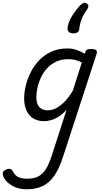

<svg xmlns="http://www.w3.org/2000/svg" viewBox="-132 -876 750 1415"><path d="M62 519Q3 519 -43 492Q-89 465 -106 429Q-114 410 -111.5 396.5Q-109 383 -87 374Q-70 366 -57.5 369Q-45 372 -36 389Q-17 423 9.5 432Q36 441 69 441Q117 441 149.5 424.5Q182 408 205.5 371Q229 334 249 272L359 -68Q329 -34 299 -15.5Q269 3 242 10Q215 17 193 17Q147 17 114 -3Q81 -23 63.5 -61Q46 -99 46 -151Q46 -195 58 -245Q70 -295 94.5 -343.5Q119 -392 157 -432Q195 -472 247 -495.5Q299 -519 366 -519Q401 -519 432.5 -508Q464 -497 492 -480L493 -483Q499 -503 508.5 -509Q518 -515 538 -515Q569 -515 577.5 -505.5Q586 -496 579 -476L334 275Q306 363 270 416.5Q234 470 184 494.5Q134 519 62 519ZM221 -63Q254 -63 286 -81Q318 -99 348.5 -131.5Q379 -164 405 -209L471 -415Q445 -429 421.5 -434.5Q398 -440 373 -440Q320 -440 280.5 -421Q241 -402 213 -370.5Q185 -339 168 -301.5Q151 -264 143.5 -227Q136 -190 136 -160Q136 -128 145.5 -106.5Q155 -85 174 -74Q193 -63 221 -63ZM506 -851Q518 -844 519 -833Q520 -822 512 -810Q494 -784 482 -761.5Q470 -739 462.5 -715Q455 -691 452 -661Q451 -645 439 -637.5Q427 -630 408 -630Q386 -630 375 -641Q364 -652 366 -671Q370 -710 396.5 -754Q423 -798 457 -835Q471 -849 482.5 -854Q494 -859 506 -851Z"/></svg>

Font: Playwrite RO
Style: Regular
Weight: 400
Designer: Veronika Burian, José Scaglione
Foundry: TypeTogether
Version: Version 1.002